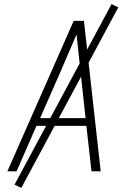

<svg xmlns="http://www.w3.org/2000/svg" viewBox="-20 -837 640 938"><path d="M16 0 340 -735H390L472 0H427L402 -222H158L61 0ZM398 -260 373 -490Q368 -535 363.5 -579.5Q359 -624 354 -669Q335 -624 315.5 -579.5Q296 -535 277 -490L176 -260ZM84 81 51 65 525 -817 558 -801Z"/></svg>

Font: Iosevka Extralight Extended
Style: Italic
Weight: 200
Width: 7
Italic angle: -9°
Monospace: yes
Designer: Belleve Invis
Foundry: Belleve Invis
Version: Version 32.5.0; ttfautohint (v1.8.4)